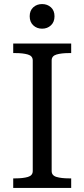

<svg xmlns="http://www.w3.org/2000/svg" viewBox="-20 -924 415 944"><path d="M141 -83V-627Q141 -649 117 -656Q93 -663 56 -663H45V-710H330V-663H319Q282 -663 258 -656Q234 -649 234 -627V-83Q234 -61 258 -54Q282 -47 319 -47H330V0H45V-47H56Q93 -47 117 -54Q141 -61 141 -83ZM187 -783Q161 -783 143.5 -799.5Q126 -816 126 -844Q126 -872 143.5 -888Q161 -904 187 -904Q213 -904 230.5 -888Q248 -872 248 -844Q248 -816 230.5 -799.5Q213 -783 187 -783Z"/></svg>

Font: Roboto Serif 20pt
Style: Regular
Weight: 400
Designer: Greg Gazdowicz
Foundry: Commercial Type
Version: Version 1.008